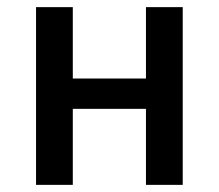

<svg xmlns="http://www.w3.org/2000/svg" viewBox="-20 -518 613 538"><path d="M81 0V-498H184V-298H389V-498H492V0H389V-213H184V0Z"/></svg>

Font: Nunito Sans 7pt Condensed SemiBold
Style: Regular
Weight: 600
Width: 3
Designer: Vernon Adams
Foundry: Vernon Adams
Version: Version 3.101;gftools[0.9.27]